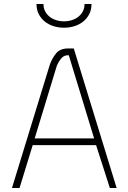

<svg xmlns="http://www.w3.org/2000/svg" viewBox="-20 -943 644 963"><path d="M198 -923Q198 -902 206.5 -886Q215 -870 229 -859Q243 -848 261.5 -842Q280 -836 301 -836Q322 -836 340.5 -842Q359 -848 373 -859Q387 -870 395.5 -886Q404 -902 404 -923H439Q439 -895 428 -873Q417 -851 398 -835.5Q379 -820 354 -812Q329 -804 301 -804Q273 -804 248 -812Q223 -820 204 -835.5Q185 -851 174 -873Q163 -895 163 -923ZM230 -619Q242 -652 261.5 -675.5Q281 -699 319 -700H350L565 0H531L462 -215H144L78 0H40ZM154 -249H452L325 -666Q302 -667 288.5 -651.5Q275 -636 265 -613Z"/></svg>

Font: Panefresco 1wt
Style: Regular
Weight: 250
Version: Version 1.000